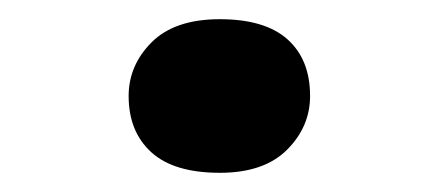

<svg xmlns="http://www.w3.org/2000/svg" viewBox="-20 -169 457 200"><path d="M209 11Q161 11 137.5 -10.5Q114 -32 114 -69Q114 -101 138 -125Q162 -149 209 -149Q256 -149 279.5 -128Q303 -107 303 -69Q303 -37 279 -13Q255 11 209 11Z"/></svg>

Font: Lexend Giga Medium
Style: Regular
Weight: 500
Designer: Bonnie Shaver-Troup, Thomas Jockin
Foundry: Lexend
Version: Version 1.007